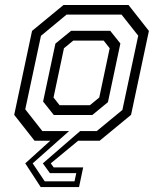

<svg xmlns="http://www.w3.org/2000/svg" viewBox="-20 -560 612 764"><path d="M148.5 -38.5H365L467 -122.5L530 -418L463.5 -502H245L143 -417.5L80.5 -125ZM194 -102.5 151.5 -156 200.5 -386.5 263 -437.5H418.5L459 -387L409.5 -153.5L347.5 -102.5ZM217 -141.5H338L375 -172L416.5 -368L392.5 -398.5H271.5L234.5 -368L193 -172ZM255 -38.5 110 90 158 161.5H276.5L283.5 129H178.5L150.5 90L299 -38.5ZM491.5 -540 572.5 -437 501.5 -103 376.5 0H291L182 90L193.5 106H311L294.5 184.5H142L80.5 90L180 0H117.5L36.5 -103L107.5 -437L232.5 -540Z"/></svg>

Font: Tourney
Style: Italic
Weight: 400
Italic angle: -12°
Version: Version 1.015